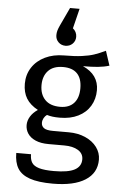

<svg xmlns="http://www.w3.org/2000/svg" viewBox="-67 -886 748 1152"><g transform="rotate(5 307.5 -310.5)"><path d="M239.5 -670.8Q239.5 -684.6 243.3 -698.5Q247.2 -712.3 256.4 -731.8L307.2 -840H364.6L334.9 -720Q346.2 -711.3 352.6 -698.5Q359 -685.6 359 -670.8Q359 -645.6 341.8 -628.7Q324.6 -611.8 299 -611.8Q273.8 -611.8 256.7 -628.7Q239.5 -645.6 239.5 -670.8ZM572.8 -515.9Q541.5 -506.2 504.4 -502.6Q467.2 -499 414.9 -499Q510.8 -455.9 510.8 -362.6Q510.8 -309.2 485.6 -267.4Q460.5 -225.6 413.6 -202.3Q366.7 -179 303.1 -179Q277.9 -179 260 -181.3Q242.1 -183.6 225.1 -188.7Q213.3 -180.5 206.2 -167.2Q199 -153.8 199 -139.5Q199 -119.5 214.6 -107.9Q230.3 -96.4 269.2 -96.4H365.1Q420 -96.4 464.4 -76.9Q508.7 -57.4 533.8 -23.6Q559 10.3 559 51.8Q559 132.3 490.5 175.6Q422.1 219 295.4 219Q207.2 219 156.2 201Q105.1 183.1 83.3 147.2Q61.5 111.3 61.5 54.4H150.3Q150.3 86.2 162.3 105.1Q174.4 124.1 205.9 133.6Q237.4 143.1 295.4 143.1Q381 143.1 420.3 122.1Q459.5 101 459.5 58.5Q459.5 23.1 427.9 3.8Q396.4 -15.4 344.6 -15.4H249.7Q203.1 -15.4 171.3 -29.2Q139.5 -43.1 124.1 -66.4Q108.7 -89.7 108.7 -117.9Q108.7 -144.6 124.1 -169.7Q139.5 -194.9 168.2 -213.8Q121 -239 98.7 -275.4Q76.4 -311.8 76.4 -364.1Q76.4 -419 104.4 -462.1Q132.3 -505.1 182.3 -529.2Q232.3 -553.3 296.4 -553.3Q360 -553.3 403.3 -559.2Q446.7 -565.1 476.4 -575.1Q506.2 -585.1 544.1 -603.1ZM176.9 -364.1Q176.9 -309.2 207.9 -276.7Q239 -244.1 299 -244.1Q352.8 -244.1 381.8 -275.6Q410.8 -307.2 410.8 -365.1Q410.8 -423.6 382.1 -453.6Q353.3 -483.6 296.9 -483.6Q237.9 -483.6 207.4 -451Q176.9 -418.5 176.9 -364.1Z"/></g></svg>

Font: Fira Code Fixed Retina
Style: Regular
Weight: 450
Monospace: yes
Designer: Carrois Corporate, Edenspiekermann AG, Nikita Prokopov
Foundry: Carrois Corporate, Edenspiekermann AG, Nikita Prokopov
Version: Version 5.002